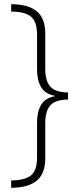

<svg xmlns="http://www.w3.org/2000/svg" viewBox="-20 -734 368 912"><path d="M33 158V123Q96 123 126 100Q156 77 156 14V-152Q156 -203 175 -235.5Q194 -268 240 -277V-279Q194 -288 175 -320.5Q156 -353 156 -404V-568Q156 -632 126.5 -655.5Q97 -679 33 -679V-714Q113 -714 154 -681Q195 -648 195 -574V-408Q195 -348 220 -321.5Q245 -295 303 -295V-261Q245 -261 220 -234.5Q195 -208 195 -148V18Q195 92 153.5 125Q112 158 33 158Z"/></svg>

Font: Noto Sans Disp ExtLt
Style: Regular
Weight: 200
Designer: Monotype Design Team
Foundry: Monotype Imaging Inc.
Version: Version 2.000;GOOG;noto-source:20170915:90ef993387c0